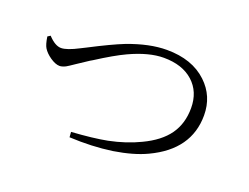

<svg xmlns="http://www.w3.org/2000/svg" viewBox="-89 -783 1178 908"><g transform="rotate(20 500.0 -329.0)"><path d="M322.3 -56.6 320.3 -83Q427.7 -89.8 499 -103.5Q585 -121.1 653.3 -154.3Q736.3 -193.4 775.9 -249Q815.4 -304.7 815.4 -382.8Q815.4 -464.8 761.2 -513.7Q707 -562.5 613.3 -562.5Q539.1 -562.5 442.4 -517.6Q387.7 -492.2 300.8 -436.5Q293 -431.6 289.1 -429.7Q265.6 -415 231.4 -391.6Q203.1 -372.1 192.4 -366.2Q174.8 -357.4 162.1 -357.4Q141.6 -357.4 114.3 -376Q88.9 -393.6 76.2 -414.1Q66.4 -429.7 60.5 -468.8L74.2 -477.5Q109.4 -439.5 139.6 -439.5Q168.9 -439.5 226.6 -469.7Q235.4 -473.6 253.9 -483.4Q357.4 -537.1 418.9 -561.5Q527.3 -602.5 614.3 -602.5Q742.2 -602.5 816.4 -532.2Q884.8 -467.8 884.8 -371.1Q884.8 -198.2 702.1 -112.3Q636.7 -81.1 537.1 -65.4Q435.5 -50.8 322.3 -56.6Z"/></g></svg>

Font: Bpmf Zihi Only R
Style: R
Weight: 400
Foundry: But Ko
Version: Version 1.320